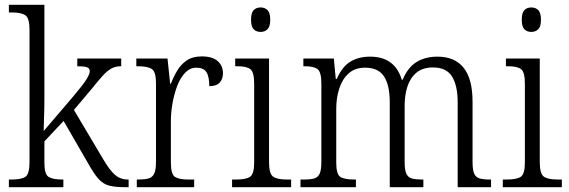

<svg xmlns="http://www.w3.org/2000/svg" viewBox="-20 -780 2371 800"><path d="M17 0V-32H29Q69 -32 86 -43.5Q103 -55 103 -105V-656Q103 -705 85.5 -716.5Q68 -728 32 -728H17V-760H165V-374Q165 -354 164.5 -325.5Q164 -297 163 -271.5Q162 -246 162 -234L285 -378Q328 -429 341 -450.5Q354 -472 354 -484Q354 -496 341.5 -500Q329 -504 302 -504V-536H485V-504Q462 -504 445 -495Q428 -486 409.5 -466Q391 -446 364 -412L288 -322L408 -120Q435 -73 458 -52.5Q481 -32 512 -32H516V0H504Q460 0 435 -6.5Q410 -13 390.5 -34.5Q371 -56 345 -103L245 -276L165 -191V-102Q165 -54 182.5 -43Q200 -32 239 -32H244V0Z M550 0V-32H558Q583 -32 599 -36.5Q615 -41 622.5 -56.5Q630 -72 630 -106V-433Q630 -481 612.5 -492.5Q595 -504 555 -504H548V-536H678L689 -431H692Q703 -460 718.5 -486Q734 -512 758.5 -528.5Q783 -545 821 -545Q865 -545 887 -525.5Q909 -506 909 -475Q909 -451 895.5 -436Q882 -421 852 -421Q852 -461 840 -479.5Q828 -498 798 -498Q772 -498 752 -477.5Q732 -457 719 -423.5Q706 -390 699 -351Q692 -312 692 -275V-103Q692 -54 709 -43Q726 -32 764 -32H789V0Z M1066 -647Q1048 -647 1037 -658Q1026 -669 1026 -698Q1026 -727 1037 -738Q1048 -749 1066 -749Q1083 -749 1094.5 -738Q1106 -727 1106 -698Q1106 -669 1094.5 -658Q1083 -647 1066 -647ZM947 0V-32H965Q1005 -32 1022 -43.5Q1039 -55 1039 -103V-431Q1039 -480 1023 -492Q1007 -504 969 -504H960V-536H1101V-105Q1101 -56 1118 -44Q1135 -32 1175 -32H1193V0Z M1232 0V-32H1247Q1274 -32 1289.5 -36.5Q1305 -41 1312 -56.5Q1319 -72 1319 -105V-432Q1319 -480 1303 -492Q1287 -504 1250 -504H1244V-536H1371L1379 -451H1383Q1406 -503 1440.5 -523.5Q1475 -544 1522 -544Q1625 -544 1654 -448H1658Q1679 -499 1715.5 -521.5Q1752 -544 1803 -544Q1874 -544 1911.5 -498Q1949 -452 1949 -355V-104Q1949 -71 1956 -56Q1963 -41 1978.5 -36.5Q1994 -32 2021 -32H2026V0H1887V-354Q1887 -423 1863.5 -461Q1840 -499 1784 -499Q1741 -499 1715 -477Q1689 -455 1677.5 -419Q1666 -383 1666 -341V-105Q1666 -72 1673 -56.5Q1680 -41 1695.5 -36.5Q1711 -32 1737 -32H1744V0H1604V-354Q1604 -424 1580.5 -461Q1557 -498 1501 -498Q1459 -498 1432.5 -474Q1406 -450 1393.5 -411Q1381 -372 1381 -326V-103Q1381 -54 1398 -43Q1415 -32 1456 -32H1463V0Z M2194 -647Q2176 -647 2165 -658Q2154 -669 2154 -698Q2154 -727 2165 -738Q2176 -749 2194 -749Q2211 -749 2222.5 -738Q2234 -727 2234 -698Q2234 -669 2222.5 -658Q2211 -647 2194 -647ZM2075 0V-32H2093Q2133 -32 2150 -43.5Q2167 -55 2167 -103V-431Q2167 -480 2151 -492Q2135 -504 2097 -504H2088V-536H2229V-105Q2229 -56 2246 -44Q2263 -32 2303 -32H2321V0Z"/></svg>

Font: Noto Serif Hebrew SemiCondensed Light
Style: Regular
Weight: 300
Width: 4
Designer: Monotype Design Team
Foundry: Monotype Imaging Inc.
Version: Version 2.004; ttfautohint (v1.8.4.7-5d5b)